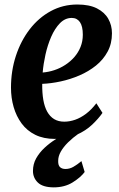

<svg xmlns="http://www.w3.org/2000/svg" viewBox="-20 -588 516 830"><path d="M423 -100Q406.5 -76 378.8 -49.5Q351 -23 311 -5.2Q271 12.5 217 12.5Q168.5 12.5 132.5 -5.2Q96.5 -23 73.5 -54.2Q50.5 -85.5 39 -125.2Q27.5 -165 27.5 -209Q27.5 -282 48.8 -346.8Q70 -411.5 108.5 -461.5Q147 -511.5 199.5 -540Q252 -568.5 314.5 -568.5Q366 -568.5 399 -551.8Q432 -535 448 -506.8Q464 -478.5 464 -444Q464 -399.5 445.2 -364.8Q426.5 -330 394.8 -304.5Q363 -279 323.5 -262Q284 -245 242.2 -236Q200.5 -227 162.5 -225.5Q162 -187 167.2 -156.5Q172.5 -126 184.2 -105Q196 -84 214.2 -73Q232.5 -62 258 -62Q280.5 -62 304.5 -70.2Q328.5 -78.5 352 -96.2Q375.5 -114 396.5 -141.5ZM290 -510.5Q261.5 -510.5 239.2 -487.8Q217 -465 201.2 -428.8Q185.5 -392.5 176.5 -351.8Q167.5 -311 164.5 -274.5Q190 -276.5 215 -284.8Q240 -293 262.2 -307.5Q284.5 -322 301.5 -341.5Q318.5 -361 328.2 -385.2Q338 -409.5 338 -438Q338 -474.5 325.5 -492.5Q313 -510.5 290 -510.5ZM211.5 222Q164.5 221.5 143.5 201Q122.5 180.5 122.5 151Q122.5 121 136.5 96.2Q150.5 71.5 172.5 51Q194.5 30.5 220.5 14.2Q246.5 -2 270.5 -15L294 -25L322 -12Q294.5 7.5 274.2 27.5Q254 47.5 242.8 67.5Q231.5 87.5 231.5 107.5Q231 127 239.8 134.8Q248.5 142.5 263 142.5Q281 142.5 297.2 133.2Q313.5 124 332 108.5L346 155.5Q328.5 179 294 200.5Q259.5 222 211.5 222Z"/></svg>

Font: Merriweather 24pt SemiCondensed
Style: Bold Italic
Weight: 700
Width: 4
Italic angle: -7.8°
Designer: Eben Sorkin
Foundry: Eben Sorkin
Version: Version 2.101